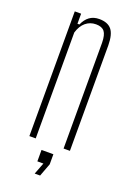

<svg xmlns="http://www.w3.org/2000/svg" viewBox="-146 -662 602 868"><g transform="rotate(20 155.5 -228.0)"><path d="M59 0V-600H89.5V-551.5H99Q110 -577.5 129 -591.5Q148 -605.5 175.5 -605.5Q216 -605.5 234.8 -583Q253.5 -560.5 254 -508V0H223.5V-509Q223 -546.5 210.8 -562.2Q198.5 -578 170 -578Q141.5 -578 120.5 -560.5Q99.5 -543 89.5 -509.5V0ZM139.5 151 161 95H132V40H189V88.5L165.5 151Z"/></g></svg>

Font: Big Shoulders Display Thin ExtraLight
Style: Regular
Weight: 250
Version: Version 2.002